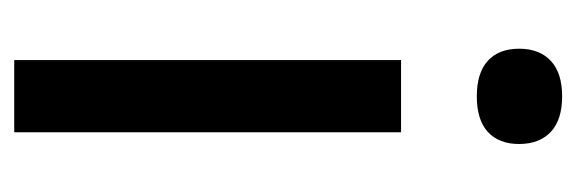

<svg xmlns="http://www.w3.org/2000/svg" viewBox="-290 -520 810 270"><g transform="rotate(90 115.0 -385.0)"><path d="M64.5 0V-544H166V0ZM48.5 -710Q48.5 -738.5 65.5 -754.5Q82.5 -770.5 115.5 -770.5Q148.5 -770.5 165.5 -754.5Q182.5 -738.5 182.5 -710Q182.5 -681.5 165.5 -666Q148.5 -650.5 115.5 -650.5Q82.5 -650.5 65.5 -666Q48.5 -681.5 48.5 -710Z"/></g></svg>

Font: Encode Sans Semi Condensed Medium
Style: Regular
Weight: 500
Width: 4
Designer: Multiple Designers
Foundry: Impallari Type
Version: Version 2.000